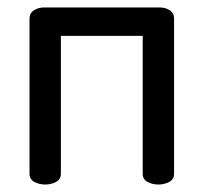

<svg xmlns="http://www.w3.org/2000/svg" viewBox="-20 -494 545 514"><path d="M101 0Q85 0 72 -7Q59 -14 59 -29V-444Q59 -459 71 -466.5Q83 -474 97 -474H408Q423 -474 434.5 -466.5Q446 -459 446 -444V-29Q446 -14 433 -7Q420 0 404 0Q388 0 375 -7Q362 -14 362 -29V-398H143V-29Q143 -14 130 -7Q117 0 101 0Z"/></svg>

Font: Dosis Medium
Style: Regular
Weight: 500
Designer: EdgarTolentino, PabloImpallari, IginoMarini
Foundry: EdgarTolentino, PabloImpallari, IginoMarini
Version: Version 3.001; ttfautohint (v1.8.2)